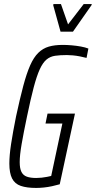

<svg xmlns="http://www.w3.org/2000/svg" viewBox="-20 -917 472 945"><path d="M158 8Q112 8 82.5 -2Q53 -12 39.5 -38.5Q26 -65 26 -112Q26 -152 34.5 -208Q43 -264 59 -344Q78 -432 94.5 -494Q111 -556 128.5 -595.5Q146 -635 168.5 -657Q191 -679 220 -687.5Q249 -696 289 -696Q309 -696 332.5 -694Q356 -692 378 -688Q400 -684 415 -678L406 -632Q391 -636 373 -639.5Q355 -643 338 -644.5Q321 -646 309 -646Q276 -646 251.5 -642.5Q227 -639 209 -624Q191 -609 176 -576.5Q161 -544 146 -487.5Q131 -431 113 -344Q96 -263 86.5 -208Q77 -153 77 -119Q77 -88 85.5 -71Q94 -54 112 -47.5Q130 -41 158 -41Q171 -41 185 -42.5Q199 -44 211.5 -46.5Q224 -49 232 -51L287 -309H204L214 -358H349L274 -10Q257 -5 236 -0.5Q215 4 195 6Q175 8 158 8ZM278 -761 242 -891 243 -897H280L315 -797L392 -897H432L430 -891L339 -761Z"/></svg>

Font: Saira ExtraCondensed Light
Style: Italic
Weight: 300
Width: 2
Italic angle: -12°
Designer: Hector Gatti with collaboration of the Omnibus-Type team
Foundry: Omnibus-Type
Version: Version 1.101